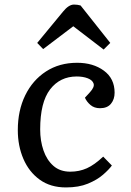

<svg xmlns="http://www.w3.org/2000/svg" viewBox="-20 -807 572 841"><path d="M318 -532Q388 -532 435 -497.5Q482 -463 482 -401Q482 -372 466 -352.5Q450 -333 418 -333Q393 -333 376.5 -347Q360 -361 352 -379L374 -403Q395 -426 390 -441Q385 -456 364.5 -464Q344 -472 316 -472Q243 -472 199.5 -415.5Q156 -359 156 -240Q156 -190 170.5 -148Q185 -106 214 -80.5Q243 -55 288 -55Q327 -55 360.5 -70Q394 -85 432 -121L470 -82Q457 -64 431 -41.5Q405 -19 365 -2.5Q325 14 269 14Q201 14 154 -20Q107 -54 82.5 -111Q58 -168 58 -237Q58 -323 90.5 -389.5Q123 -456 181.5 -494Q240 -532 318 -532ZM463 -619 434 -590 301 -692 169 -592 143 -619 256 -756Q281 -787 304 -787Q320 -787 333 -783Z"/></svg>

Font: Literata 7pt
Style: Italic
Weight: 400
Italic angle: -2°
Designer: Latin by Veronika Burian and Jose Scaglione. Greek by Irene Vlachou. Cyrillic by Vera Evstafieva
Foundry: TypeTogether
Version: Version 3.002